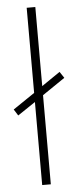

<svg xmlns="http://www.w3.org/2000/svg" viewBox="-72 -790 336 820"><g transform="rotate(-5 95.5 -380.0)"><path d="M75 0H112V-382L209 -448L191 -475L112 -421V-760H75V-395L-18 -332L-1 -305L75 -356Z"/></g></svg>

Font: Noto Sans Gurmukhi UI ExtraCondensed ExtraLight
Style: Regular
Weight: 200
Width: 2
Designer: Jelle Bosma - Monotype Design Team
Foundry: Monotype Imaging Inc.
Version: Version 2.004